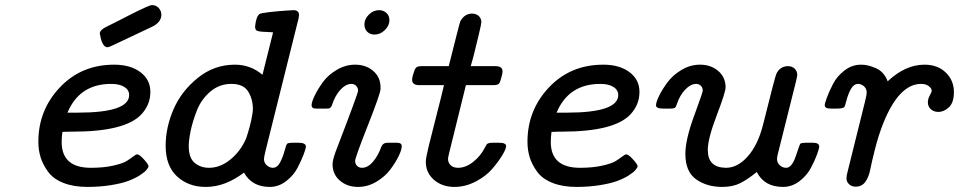

<svg xmlns="http://www.w3.org/2000/svg" viewBox="-20 -734 3796 760"><path d="M131.8 -172.9Q131.8 -297.9 216.8 -387.9Q301.8 -478 432.1 -478Q496.1 -478 535.6 -448.5Q575.2 -418.9 575.2 -370.1Q575.2 -319.3 539.1 -280.8Q475.1 -212.9 268.1 -212.9H259.8Q253.9 -212.9 242.9 -212.4Q231.9 -211.9 227.1 -211.9Q224.1 -191.9 224.1 -171.9Q224.1 -69.8 339.8 -69.8Q390.6 -69.8 428.2 -78.4Q465.8 -86.9 481 -96.4Q496.1 -106 507.1 -114.5Q518.1 -123 522.9 -123Q531.7 -123 549.8 -103Q567.9 -83 567.9 -76.2Q567.9 -71.3 559.8 -61.5Q551.8 -51.8 533 -39.8Q514.2 -27.8 487.5 -17.8Q460.9 -7.8 418 -1Q375 5.9 326.2 5.9Q271 5.9 231 -10Q190.9 -25.9 170.4 -54Q149.9 -82 140.9 -110.8Q131.8 -139.6 131.8 -172.9ZM247.1 -288.1H288.1Q491.2 -288.1 491.2 -357.9Q491.2 -377.9 472.2 -389.9Q453.1 -401.9 419.9 -401.9Q294.9 -401.9 247.1 -288.1ZM375 -601.1Q375 -615.2 400.9 -627.9Q441.9 -647.9 495.6 -675.8Q570.8 -713.9 581.5 -713.9Q597.7 -713.9 608.2 -702.4Q618.7 -690.9 618.7 -675.8Q618.7 -645 579.6 -627Q519.5 -599.1 456.5 -568.8Q411.6 -546.9 405.8 -546.9Q394.5 -546.9 387.2 -560.5Q379.9 -574.2 377.9 -587.9Z M635.7 -157.2Q635.7 -229 666.7 -301Q697.8 -373 762.7 -425.5Q827.6 -478 909.7 -478Q971.7 -478 1019 -438L1061 -606Q1052.2 -606.9 1038.6 -607.4Q1024.9 -607.9 1017.8 -608.4Q1010.7 -608.9 1003.2 -610.4Q995.6 -611.8 992.7 -616.5Q989.7 -621.1 989.7 -628.9Q993.7 -668 1006.8 -678.2Q1011.7 -682.1 1045.7 -686Q1079.6 -689.9 1110.8 -691.9L1141.6 -693.8Q1163.6 -693.8 1163.6 -673.8Q1163.6 -669.9 1161.6 -660.2L1029.8 -131.8Q1024.9 -109.9 1024.9 -105Q1024.9 -88.9 1036.4 -79.3Q1047.9 -69.8 1059.6 -69.8Q1077.6 -69.8 1088.6 -90.8Q1099.6 -111.8 1106.2 -136.5Q1112.8 -161.1 1116.7 -165Q1121.6 -168.9 1135.7 -168.9H1162.6Q1190.4 -168.9 1190.9 -153.8Q1190.9 -147 1182.4 -124Q1173.8 -101.1 1158.2 -70.6Q1142.6 -40 1112.8 -17.1Q1083 5.9 1047.9 5.9Q977.1 5.9 945.8 -50.8Q871.1 5.9 795.4 5.9Q794.9 5.9 793.9 5.9Q726.1 5.9 680.9 -35.6Q635.7 -77.1 635.7 -157.2ZM727.1 -155.8Q727.1 -108.9 750.5 -89.4Q773.9 -69.8 807.6 -69.8Q852.5 -69.8 893.1 -103.5Q933.6 -137.2 954.6 -187Q955.6 -189.9 962.2 -210.9Q968.8 -231.9 974.9 -260Q981 -288.1 981 -303.2Q981 -341.3 962.4 -371.6Q943.8 -401.9 895.8 -401.9Q847.7 -401.9 811.8 -370.8Q775.9 -339.8 758.8 -295.4Q741.7 -251 734.4 -214.8Q727.1 -178.7 727.1 -155.8Z M1213.4 -317.9Q1213.4 -330.1 1225.6 -355.5Q1237.8 -380.9 1258.1 -408.9Q1278.3 -437 1313 -457.5Q1347.7 -478 1385.7 -478Q1428.7 -478 1457.5 -453.1Q1486.3 -428.2 1486.3 -388.2V-381.8Q1486.3 -364.7 1436 -237.3Q1385.7 -109.9 1385.7 -97.2Q1385.7 -85 1393.6 -77.4Q1401.4 -69.8 1412.6 -69.8Q1436.5 -69.8 1457 -94.5Q1477.5 -119.1 1488.8 -151.9Q1495.6 -168.9 1513.7 -168.9H1551.8Q1570.3 -168.9 1570.3 -155.3Q1570.3 -141.6 1558.3 -116.7Q1546.4 -91.8 1525.4 -63.5Q1504.4 -35.2 1470 -14.6Q1435.5 5.9 1397.5 5.9Q1354.5 5.9 1325.4 -19Q1296.4 -43.9 1296.4 -84Q1296.4 -100.1 1308.6 -133.8Q1397.5 -364.7 1397.5 -375Q1397.5 -386.2 1389.9 -394Q1382.3 -401.9 1370.6 -401.9Q1350.6 -401.9 1331.5 -382.8Q1312.5 -363.8 1300.8 -335.9Q1298.8 -331.1 1296.1 -323.5Q1293.5 -315.9 1292.5 -314Q1291.5 -312 1288.6 -308.6Q1285.6 -305.2 1281.5 -304.7Q1277.3 -304.2 1270.5 -304.2H1231.4Q1213.4 -303.7 1213.4 -317.9ZM1422.4 -637.2Q1422.4 -658.2 1439.9 -676Q1457.5 -693.8 1480.5 -693.8Q1497.6 -693.8 1509.5 -682.9Q1521.5 -671.9 1521.5 -653.8Q1521.5 -632.8 1503.4 -615Q1485.4 -597.2 1462.4 -597.2Q1444.3 -597.2 1433.3 -608.6Q1422.4 -620.1 1422.4 -637.2Z M1611.3 -418Q1611.3 -426.8 1615.2 -439Q1621.1 -460 1626.7 -466.1Q1632.3 -472.2 1649.4 -472.2H1756.3Q1799.3 -644 1802.2 -649.9Q1818.4 -679.7 1848.6 -680.2Q1864.7 -680.2 1875 -670.7Q1885.3 -661.1 1885.3 -646Q1885.3 -639.2 1874.8 -595.5Q1864.3 -551.8 1854.5 -512.2L1843.3 -472.2H1941.4Q1969.2 -472.2 1969.2 -451.2Q1969.2 -442.4 1965.3 -430.2Q1960.4 -409.2 1955.3 -403.1Q1950.2 -397 1932.6 -397H1824.2L1758.3 -129.9Q1753.4 -109.9 1753.4 -105Q1753.4 -90.8 1763.4 -80.3Q1773.4 -69.8 1793.5 -69.8Q1823.2 -69.8 1852.8 -93Q1882.3 -116.2 1899.4 -149.9Q1905.3 -163.1 1910.9 -166Q1916.5 -168.9 1928.2 -168.9H1955.6Q1983.4 -168.9 1983.4 -155.8Q1983.4 -144.5 1968.5 -119.9Q1953.6 -95.2 1929 -66.2Q1904.3 -37.1 1863.3 -15.6Q1822.3 5.9 1778.3 5.9Q1730.5 5.9 1698 -22Q1665.5 -49.8 1665.5 -94.2Q1665.5 -108.4 1677.5 -157.7Q1689.5 -207 1709 -282.5Q1728.5 -357.9 1737.3 -397H1639.6Q1611.3 -397 1611.3 -418Z M2067.9 -172.9Q2067.9 -297.9 2152.8 -387.9Q2237.8 -478 2368.2 -478Q2432.1 -478 2471.7 -448.5Q2511.2 -418.9 2511.2 -370.1Q2511.2 -319.3 2475.1 -280.8Q2411.1 -212.9 2204.1 -212.9H2195.8Q2189.9 -212.9 2179 -212.4Q2168 -211.9 2163.1 -211.9Q2160.2 -191.9 2160.2 -171.9Q2160.2 -69.8 2275.9 -69.8Q2326.7 -69.8 2364.3 -78.4Q2401.9 -86.9 2417 -96.4Q2432.1 -106 2443.1 -114.5Q2454.1 -123 2459 -123Q2467.8 -123 2485.8 -103Q2503.9 -83 2503.9 -76.2Q2503.9 -71.3 2495.8 -61.5Q2487.8 -51.8 2469 -39.8Q2450.2 -27.8 2423.6 -17.8Q2397 -7.8 2354 -1Q2311 5.9 2262.2 5.9Q2207 5.9 2167 -10Q2127 -25.9 2106.4 -54Q2085.9 -82 2076.9 -110.8Q2067.9 -139.6 2067.9 -172.9ZM2183.1 -288.1H2224.1Q2427.2 -288.1 2427.2 -357.9Q2427.2 -377.9 2408.2 -389.9Q2389.2 -401.9 2356 -401.9Q2231 -401.9 2183.1 -288.1Z M2576.7 -316.9Q2576.7 -329.1 2588.6 -354Q2600.6 -378.9 2621.6 -407.5Q2642.6 -436 2677.2 -457Q2711.9 -478 2751 -478Q2793.9 -478 2823 -453.1Q2852.1 -428.2 2852.1 -388.2Q2852.1 -369.1 2816.9 -277.1Q2781.7 -185.1 2781.7 -140.1Q2781.7 -70.3 2854 -69.8Q2899.9 -69.8 2939.9 -115Q2980 -160.2 3000 -238.8Q3047.9 -430.7 3052.7 -440.9Q3066.9 -471.7 3098.6 -472.2Q3114.7 -472.2 3125.2 -462.6Q3135.7 -453.1 3135.7 -437Q3135.7 -432.1 3130.9 -412.1L3059.6 -127Q3055.7 -112.8 3055.7 -105Q3055.7 -89.8 3066.7 -79.8Q3077.6 -69.8 3091.8 -69.8Q3114.7 -69.8 3130.4 -116.9Q3146 -164.1 3147.9 -165Q3152.8 -168.9 3168 -168.9H3198.7Q3222.7 -168.9 3222.7 -153.8Q3222.7 -147 3214.4 -123.5Q3206.1 -100.1 3189.9 -69.6Q3173.8 -39.1 3144.3 -16.6Q3114.7 5.9 3079.6 5.9Q3005.4 5.9 2975.6 -53.2Q2940.4 -24.4 2910.6 -9.3Q2880.9 5.9 2838.9 5.9Q2777.8 5.9 2735.4 -24.2Q2692.9 -54.2 2692.9 -125Q2692.9 -181.2 2727.3 -274.7Q2761.7 -368.2 2761.7 -375Q2761.7 -387.2 2754.2 -394.5Q2746.6 -401.9 2735.8 -401.9Q2713.9 -401.9 2692.4 -379.4Q2670.9 -356.9 2659.7 -323.2Q2655.8 -310.1 2650.9 -307.1Q2646 -304.2 2633.8 -304.2H2606.9Q2606 -304.2 2605 -304.2Q2576.7 -304.2 2576.7 -316.9Z M3244.6 -317.9Q3244.6 -324.7 3253.2 -347.9Q3261.7 -371.1 3277.3 -401.6Q3293 -432.1 3322.8 -455.1Q3352.5 -478 3388.7 -478Q3416.5 -478 3448.2 -463.6Q3480 -449.2 3493.7 -412.1Q3563.5 -478 3639.6 -478Q3691.4 -478 3723.6 -447Q3755.9 -416 3755.9 -369.1Q3755.9 -328.1 3736.3 -309.6Q3716.8 -291 3693.8 -291Q3676.8 -291 3664.8 -301.5Q3652.8 -312 3652.8 -329.1Q3652.8 -342.3 3660.4 -356.2Q3668 -370.1 3668 -375Q3668 -383.8 3656.5 -392.8Q3645 -401.9 3626 -401.9Q3539.1 -401.9 3476.6 -247.1Q3457.5 -199.2 3443.6 -144Q3429.7 -88.9 3424.3 -61Q3418.9 -33.2 3405.3 -14.2Q3391.6 4.9 3366.7 4.9Q3351.6 4.9 3341.1 -4.6Q3330.6 -14.2 3330.6 -28.8Q3330.6 -37.6 3335 -54.2L3402.8 -327.1Q3410.6 -356.9 3410.6 -368.2Q3410.6 -383.3 3399.7 -392.6Q3388.7 -401.9 3377 -401.9Q3359.9 -401.9 3348.9 -382.8Q3337.9 -363.8 3331.3 -338.9Q3324.7 -314 3322.8 -311Q3317.9 -304.2 3293 -304.2H3268.6Q3244.6 -303.7 3244.6 -317.9Z"/></svg>

Font: CMU Concrete
Style: BoldItalic
Weight: 700
Italic angle: -14.04°
Version: Version 0.7.0